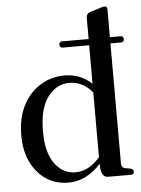

<svg xmlns="http://www.w3.org/2000/svg" viewBox="-53 -762 599 814"><g transform="rotate(-5 247.0 -355.0)"><path d="M218 -575.5Q218 -589 231 -589H343.5V-678.5Q343.5 -696.5 358.5 -702L404.5 -716.5Q415.5 -720.5 422.5 -720.5Q434 -720.5 434 -708V-589H479Q492 -589 492 -575.5Q492 -562.5 479 -562.5H434V-53.5Q434 -34.5 448.5 -30.5L473.5 -26Q485.5 -21.5 485.5 -12.5Q485.5 0 471 0H377Q363.5 0 356.5 -7Q349.5 -14 345 -34.5L344 -58Q282.5 10 205.5 10Q152.5 10 111.5 -17Q70.5 -44 47 -92.5Q23.5 -141 23.5 -206.5Q23.5 -280.5 51 -333.8Q78.5 -387 125 -415.5Q171.5 -444 228 -444Q263 -444 292.2 -432Q321.5 -420 343.5 -398.5V-562.5H230.5Q218 -562.5 218 -575.5ZM116.5 -215.5Q116.5 -125.5 151 -78.2Q185.5 -31 239 -31Q297 -31 343.5 -86.5V-361Q304 -411 244 -411Q191 -411 153.8 -362.2Q116.5 -313.5 116.5 -215.5Z"/></g></svg>

Font: Fraunces 144pt Soft
Style: Regular
Weight: 400
Version: Version 1.000;[0bf87f6ff]